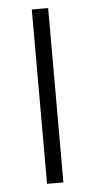

<svg xmlns="http://www.w3.org/2000/svg" viewBox="-49 -665 344 696"><g transform="rotate(-5 123.0 -317.0)"><path d="M153.3 0H93.8V-634.3H153.3Z"/></g></svg>

Font: Estedad-FD Light
Style: Regular
Weight: 300
Designer: Amin Abedi
Version: Version 7.3